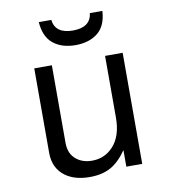

<svg xmlns="http://www.w3.org/2000/svg" viewBox="-84 -803 785 892"><g transform="rotate(-10 309.0 -357.0)"><path d="M518 -524V0H443V-78Q407 -26 366.5 -4Q326 18 268 18Q199 18 155 -13Q101 -52 101 -125V-524H184V-158Q184 -105 219 -78Q248 -55 292 -55Q351 -55 391 -98Q435 -145 435 -233V-524ZM159 -732H218Q226 -666 309 -666Q392 -666 400 -732H459Q455 -662 414.5 -629.5Q374 -597 309 -597Q245 -597 204.5 -629.5Q164 -662 159 -732Z"/></g></svg>

Font: Fragment Mono SC
Style: Regular
Weight: 400
Monospace: yes
Designer: Wei Huang based on Nimbus Sans by URW Studio, based on Helvetica by Max Miedinger.
Foundry: Wei Huang
Version: Version 1.012; ttfautohint (v1.8.4.7-5d5b)